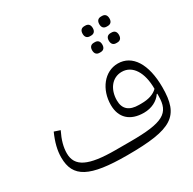

<svg xmlns="http://www.w3.org/2000/svg" viewBox="-188 -1069 1285 1276"><g transform="rotate(-30 454.5 -431.0)"><path d="M743 -670H751C772 -670 786 -682 786 -709C786 -735 772 -747 751 -747H743C722 -747 708 -735 708 -709C708 -682 722 -670 743 -670ZM743 -797H751C772 -797 786 -809 786 -835C786 -862 772 -874 751 -874H743C722 -874 708 -862 708 -835C708 -809 722 -797 743 -797ZM615 -670H623C644 -670 658 -682 658 -709C658 -735 644 -747 623 -747H615C594 -747 580 -735 580 -709C580 -682 594 -670 615 -670ZM615 -797H623C644 -797 658 -809 658 -835C658 -862 644 -874 623 -874H615C594 -874 580 -862 580 -835C580 -809 594 -797 615 -797ZM434 12C780 12 862 -43 862 -263C862 -442 794 -548 683 -548C580 -548 506 -450 506 -332C506 -234 566 -177 672 -177C730 -177 780 -202 807 -243H811V-225C811 -94 748 -57 497 -57H384C176 -57 92 -98 92 -200C92 -246 105 -295 134 -354L89 -369C60 -304 46 -249 46 -194C46 -42 146 12 434 12ZM687 -239H669C594 -239 556 -272 556 -338C556 -424 605 -487 678 -487C761 -487 811 -405 811 -283V-280C784 -253 743 -239 687 -239Z"/></g></svg>

Font: IBM Plex Arabic Light
Style: Regular
Weight: 300
Designer: Mike Abbink, Paul van der Laan, Pieter van Rosmalen, Wael Morcos, Khajak Apelian
Foundry: Bold Monday
Version: Version 1.0